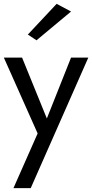

<svg xmlns="http://www.w3.org/2000/svg" viewBox="-20 -760 480 1000"><path d="M440 -460 140 220H50L176 -65L0 -460H95L224 -143L350 -460ZM350 -700 170 -550 125 -580 275 -740Z"/></svg>

Font: jost-mod-400
Style: Regular
Weight: 400
Version: Version 3.200; ttfautohint (v0.97) -l 8 -r 50 -G 200 -x 14 -